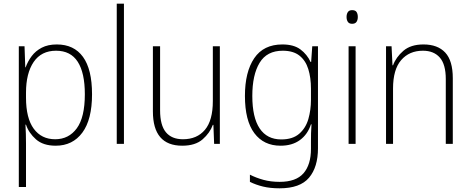

<svg xmlns="http://www.w3.org/2000/svg" viewBox="-20 -780 2553 1041"><path d="M288 -539Q381 -539 430 -471.5Q479 -404 479 -269Q479 -132 426.5 -61Q374 10 282 10Q214 10 175 -24.5Q136 -59 121 -104H118Q121 -55 121 -1V234H82V-529H113L117 -415H119Q131 -448 152 -476Q173 -504 206.5 -521.5Q240 -539 288 -539ZM284 -505Q204 -505 162.5 -444Q121 -383 121 -277V-251Q121 -139 163 -82Q205 -25 279 -25Q353 -25 396.5 -84.5Q440 -144 440 -269Q440 -385 401.5 -445Q363 -505 284 -505Z M652 0H613V-760H652Z M1172 -529V0H1141L1137 -103H1134Q1118 -59 1078.5 -24.5Q1039 10 968 10Q809 10 809 -176V-529H848V-182Q848 -101 879.5 -63Q911 -25 972 -25Q1048 -25 1091 -76Q1134 -127 1134 -232V-529Z M1511 -539Q1573 -539 1609 -512Q1645 -485 1664 -444H1667L1673 -529H1704V24Q1704 126 1655.5 183.5Q1607 241 1496 241Q1445 241 1406 231.5Q1367 222 1335 206V167Q1368 184 1408 195Q1448 206 1496 206Q1585 206 1625.5 159.5Q1666 113 1666 27V-12Q1666 -36 1666.5 -58Q1667 -80 1669 -106H1666Q1648 -51 1606 -20.5Q1564 10 1501 10Q1410 10 1359 -58Q1308 -126 1308 -260Q1308 -390 1358.5 -464.5Q1409 -539 1511 -539ZM1513 -505Q1427 -505 1387.5 -439.5Q1348 -374 1348 -260Q1348 -143 1388 -83.5Q1428 -24 1505 -24Q1567 -24 1602.5 -55Q1638 -86 1652 -135Q1666 -184 1666 -239V-299Q1666 -359 1651.5 -405.5Q1637 -452 1603.5 -478.5Q1570 -505 1513 -505Z M1889 -725Q1907 -725 1913.5 -714.5Q1920 -704 1920 -688Q1920 -672 1913 -661.5Q1906 -651 1889 -651Q1873 -651 1866 -661.5Q1859 -672 1859 -688Q1859 -704 1866 -714.5Q1873 -725 1889 -725ZM1908 -529V0H1870V-529Z M2276 -539Q2353 -539 2394 -495Q2435 -451 2435 -356V0H2397V-351Q2397 -431 2364.5 -468Q2332 -505 2273 -505Q2199 -505 2155 -454Q2111 -403 2111 -300V0H2073V-529H2103L2108 -426H2111Q2127 -470 2167 -504.5Q2207 -539 2276 -539Z"/></svg>

Font: Noto Sans Kannada SemiCondensed ExtraLight
Style: Regular
Weight: 200
Width: 4
Designer: Jelle Bosma - Monotype Design Team
Foundry: Monotype Imaging Inc.
Version: Version 2.005; ttfautohint (v1.8.4.7-5d5b)